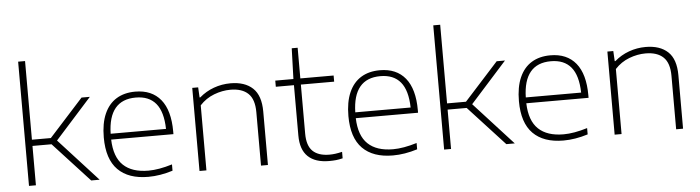

<svg xmlns="http://www.w3.org/2000/svg" viewBox="-49 -1021 4535 1244"><g transform="rotate(-5 2218.5 -399.5)"><path d="M500.5 0 265 -256H141V0H96V-808H141V-296.5H264L485 -540.5H539L302.5 -277L555.5 0Z M1057.5 -252.5H652.5Q656 -138.5 712.8 -84.8Q769.5 -31 876 -31Q943 -31 1031 -58V-17Q948 9 872 9Q743 9 674.5 -60Q606 -129 606 -270Q606 -361.5 633.5 -423.8Q661 -486 712 -517.2Q763 -548.5 834.5 -548.5Q942 -548.5 999.8 -477.8Q1057.5 -407 1057.5 -269.5ZM652.5 -290.5H1012.5Q1010 -402.5 965.2 -456.2Q920.5 -510 834.5 -510Q657.5 -510 652.5 -290.5Z M1205 -540.5H1243.5L1247 -474.5H1251.5Q1293 -510.5 1345.2 -529.5Q1397.5 -548.5 1454 -548.5Q1547 -548.5 1598.5 -500.2Q1650 -452 1650 -347.5V0H1605V-347.5Q1605 -431.5 1565.2 -469.2Q1525.5 -507 1450 -507Q1397 -507 1343.2 -486.5Q1289.5 -466 1250 -423V0H1205Z M2136 -43V-1Q2111.5 5 2091.8 7Q2072 9 2047.5 9Q1958 9 1910.5 -36Q1863 -81 1863 -173.5V-500.5H1745V-540.5H1863L1869.5 -740H1908V-540.5H2124.5V-500.5H1908V-181.5Q1908 -103 1944.8 -67.5Q1981.5 -32 2053.5 -32Q2072.5 -32 2091.2 -34.5Q2110 -37 2136 -43Z M2648.5 -252.5H2243.5Q2247 -138.5 2303.8 -84.8Q2360.5 -31 2467 -31Q2534 -31 2622 -58V-17Q2539 9 2463 9Q2334 9 2265.5 -60Q2197 -129 2197 -270Q2197 -361.5 2224.5 -423.8Q2252 -486 2303 -517.2Q2354 -548.5 2425.5 -548.5Q2533 -548.5 2590.8 -477.8Q2648.5 -407 2648.5 -269.5ZM2243.5 -290.5H2603.5Q2601 -402.5 2556.2 -456.2Q2511.5 -510 2425.5 -510Q2248.5 -510 2243.5 -290.5Z M3200.5 0 2965 -256H2841V0H2796V-808H2841V-296.5H2964L3185 -540.5H3239L3002.5 -277L3255.5 0Z M3757.5 -252.5H3352.5Q3356 -138.5 3412.8 -84.8Q3469.5 -31 3576 -31Q3643 -31 3731 -58V-17Q3648 9 3572 9Q3443 9 3374.5 -60Q3306 -129 3306 -270Q3306 -361.5 3333.5 -423.8Q3361 -486 3412 -517.2Q3463 -548.5 3534.5 -548.5Q3642 -548.5 3699.8 -477.8Q3757.5 -407 3757.5 -269.5ZM3352.5 -290.5H3712.5Q3710 -402.5 3665.2 -456.2Q3620.5 -510 3534.5 -510Q3357.5 -510 3352.5 -290.5Z M3905 -540.5H3943.5L3947 -474.5H3951.5Q3993 -510.5 4045.2 -529.5Q4097.5 -548.5 4154 -548.5Q4247 -548.5 4298.5 -500.2Q4350 -452 4350 -347.5V0H4305V-347.5Q4305 -431.5 4265.2 -469.2Q4225.5 -507 4150 -507Q4097 -507 4043.2 -486.5Q3989.5 -466 3950 -423V0H3905Z"/></g></svg>

Font: Encode Sans Expanded ExtraLight
Style: Regular
Weight: 275
Width: 7
Designer: Multiple Designers
Foundry: Impallari Type
Version: Version 2.000